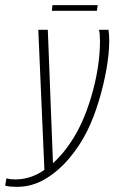

<svg xmlns="http://www.w3.org/2000/svg" viewBox="-97 -611 446 747"><path d="M-31 116Q-43 116 -55.5 115Q-68 114 -77 111L-72 83Q-65 85 -57 86Q-49 87 -38 87Q16 87 63.5 58Q111 29 151.5 -21Q192 -71 220 -132Q241 -178 257.5 -233Q274 -288 283 -344Q292 -400 292 -450Q292 -466 291 -477.5Q290 -489 288 -495H325Q328 -477 328 -453Q328 -403 317 -341Q306 -279 287 -216.5Q268 -154 243 -103Q214 -44 171.5 6Q129 56 78 86Q27 116 -31 116ZM76 56 52 -495H89L110 47ZM105 -569 107 -591H283L280 -569Z"/></svg>

Font: Alumni Sans ExtraLight
Style: Italic
Weight: 250
Italic angle: -8°
Version: Version 1.016